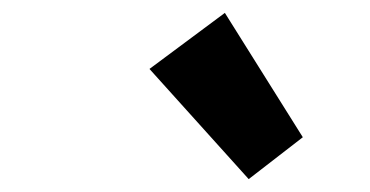

<svg xmlns="http://www.w3.org/2000/svg" viewBox="-20 -847 574 298"><path d="M366 -569 212 -740 329 -827 450 -634Z"/></svg>

Font: TypoPRO Source Sans Pro
Style: Bold Italic
Weight: 700
Italic angle: -11°
Designer: Paul D. Hunt
Foundry: Adobe Systems Incorporated
Version: Version 1.075;PS 2.000;hotconv 1.0.86;makeotf.lib2.5.63406